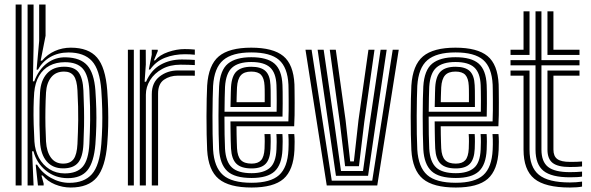

<svg xmlns="http://www.w3.org/2000/svg" viewBox="-20 -820 2613 849"><path d="M49.2 0V-800H75.5V0ZM102 0V-800H128.5V-617.2L125.5 -460.5H131.5Q151 -512.8 188 -540.4Q225 -568 271.5 -566.5Q335.5 -565 365.8 -531Q396 -497 401.8 -420.8Q404.8 -376.8 405.8 -337.9Q406.8 -299 405.8 -261.2Q404.8 -223.5 401.8 -182.2Q395.2 -102.5 366.9 -67.4Q338.5 -32.2 279.5 -32.2Q224.5 -32.2 183.1 -65.5Q141.8 -98.8 128 -151.2L122 -151L128.5 0ZM266.2 -53.2Q320.5 -53.2 346 -83.2Q371.5 -113.2 375.2 -184.2Q377.8 -235.8 378.6 -289.5Q379.5 -343.2 375.2 -420Q371.5 -487 346.4 -516Q321.2 -545 267.2 -545Q228.8 -545 199.5 -529.8Q170.2 -514.5 152.8 -484.6Q135.2 -454.8 131.2 -410.8Q129 -380.5 128.4 -345Q127.8 -309.5 128.9 -271.2Q130 -233 132.2 -194Q134.8 -154 152.1 -122.1Q169.5 -90.2 198.9 -71.8Q228.2 -53.2 266.2 -53.2ZM259.2 -75.5Q213.5 -75.5 186.8 -106.1Q160 -136.8 157 -193.8Q155.2 -230.2 154.6 -268.1Q154 -306 154.6 -342.4Q155.2 -378.8 157 -411Q160 -464.2 187.4 -494.6Q214.8 -525 263.8 -525Q309.2 -525 327.9 -499.4Q346.5 -473.8 348.8 -420.2Q350.8 -375.2 351.5 -337.5Q352.2 -299.8 351.6 -262.9Q351 -226 349 -183.5Q346.2 -125.2 325.2 -100.4Q304.2 -75.5 259.2 -75.5ZM259.2 -96.5Q290.8 -96.5 305.5 -116.6Q320.2 -136.8 322.5 -183.5Q325 -234.2 325.8 -288.8Q326.5 -343.2 322.5 -419.8Q320.2 -466 306.1 -484.8Q292 -503.5 263.5 -503.5Q226.5 -503.5 206.2 -478.1Q186 -452.8 183.5 -411Q181.5 -376.5 180.9 -338.1Q180.2 -299.8 181 -262.5Q181.8 -225.2 183.5 -194.2Q186.2 -148.8 205.5 -122.6Q224.8 -96.5 259.2 -96.5ZM292.5 9.2Q257 9.2 223.2 -4.6Q189.5 -18.5 168.5 -44.2H163.2L173 -8.5V0H147.8L137.8 -92H143.8Q165.2 -55.8 204.9 -33.6Q244.5 -11.5 286.5 -11.5Q352.2 -11.5 386.4 -49.9Q420.5 -88.2 428 -183.5Q431 -221.8 432 -259.9Q433 -298 432 -338Q431 -378 428 -421Q421.2 -512.5 386.5 -550.2Q351.8 -588 282.8 -588Q237.8 -588 202.8 -568.1Q167.8 -548.2 147.8 -511.8H141.8L153.2 -638.8V-800H181.5V-661.8L159.8 -551.8H166Q189.8 -580 222.8 -594.6Q255.8 -609.2 293.2 -609.2Q371.5 -609.2 409 -565.6Q446.5 -522 454.2 -420.2Q457.2 -377.8 458.2 -338.9Q459.2 -300 458.4 -261.9Q457.5 -223.8 454.2 -183Q445.8 -80.8 408.4 -35.8Q371 9.2 292.5 9.2Z M598.2 0V-600H624.5L624.8 -535L619.5 -458.5H625.8Q647.8 -509.8 689.5 -533.4Q731.2 -557 784 -557Q797.5 -557 816.5 -556.4Q835.5 -555.8 841.5 -555V-532.2Q833.5 -532.8 813.5 -533.4Q793.5 -534 778.5 -534Q731.5 -534 697 -515Q662.5 -496 643.8 -465.8Q625 -435.5 625 -401.2V0ZM545.5 0V-600H571.8V0ZM651.2 0V-403.5Q651.2 -455 685.9 -481.8Q720.5 -508.5 766.8 -508.5Q784 -508.5 805.1 -508.5Q826.2 -508.5 841.5 -508.2V-485.2Q826.5 -485.5 804.5 -485.5Q782.5 -485.5 766.8 -485.5Q731 -485.5 705 -467.4Q679 -449.2 679 -406.2V0ZM638 -512.5 651 -578V-600H677.2L677.8 -594.5L660.5 -552.8H665.5Q685.5 -577 723.4 -590Q761.2 -603 796.5 -603Q804.8 -603 818.8 -602.5Q832.8 -602 841.5 -600.8V-578Q834.2 -579 821.2 -579.6Q808.2 -580.2 798 -580.2Q749.5 -580.2 709.4 -564.5Q669.2 -548.8 644 -512.5Z M1092.5 9.2Q993 9.2 947.1 -29Q901.2 -67.2 896 -156.5Q894.5 -185 893.8 -224.4Q893 -263.8 893.1 -305.5Q893.2 -347.2 894 -383.5Q894.8 -419.8 896 -441.8Q901.8 -532.2 947.5 -570.8Q993.2 -609.2 1091 -609.2Q1187.5 -609.2 1232.6 -572.2Q1277.8 -535.2 1282 -446.8Q1282.2 -439 1282.5 -417.5Q1282.8 -396 1282.9 -368Q1283 -340 1282.6 -311.6Q1282.2 -283.2 1280.8 -261.8H1025.8Q1026 -242 1026.2 -224.8Q1026.5 -207.5 1027 -192.8Q1027.5 -178 1028 -164.8Q1030 -128.2 1045 -112.4Q1060 -96.5 1092.5 -96.5Q1121 -96.5 1134.5 -111.6Q1148 -126.8 1149.8 -162.8Q1150.5 -176.5 1150.6 -193.6Q1150.8 -210.8 1149.5 -227.2H1176Q1177.2 -211 1177 -192.9Q1176.8 -174.8 1176.2 -161.8Q1174 -115.5 1154.4 -95.4Q1134.8 -75.2 1092.5 -75.2Q1046.8 -75.2 1025.5 -95.8Q1004.2 -116.2 1001.5 -163.2Q1000.8 -180.2 1000.2 -199.6Q999.8 -219 999.5 -240.2Q999.2 -261.5 999 -283.2H1255.2Q1256.2 -306.2 1256.4 -331.6Q1256.5 -357 1256.4 -380.2Q1256.2 -403.5 1256 -420.9Q1255.8 -438.2 1255.5 -445.2Q1251.8 -522 1213.6 -555.1Q1175.5 -588.2 1091 -588.2Q1006.8 -588.2 967 -554.1Q927.2 -520 922.2 -440.2Q921.2 -420.2 920.5 -385Q919.8 -349.8 919.6 -308.2Q919.5 -266.8 920.1 -227Q920.8 -187.2 922.2 -158.5Q927 -80.8 966 -46.2Q1005 -11.8 1092.5 -11.8Q1176 -11.8 1213.9 -45.6Q1251.8 -79.5 1255.5 -157.8Q1256 -168 1256.2 -180.1Q1256.5 -192.2 1256.1 -204.5Q1255.8 -216.8 1254.8 -227.2H1281.2Q1282.8 -211.8 1282.8 -192.6Q1282.8 -173.5 1282 -156.8Q1277.8 -67.8 1233.8 -29.2Q1189.8 9.2 1092.5 9.2ZM1092.5 -33Q1017.5 -33 985 -63.4Q952.5 -93.8 948.8 -160Q947.5 -187.8 946.8 -226.8Q946 -265.8 946.1 -306.9Q946.2 -348 946.9 -383Q947.5 -418 948.8 -437.8Q953.2 -510.2 988.1 -538.6Q1023 -567 1091 -567Q1161 -567 1193.5 -538.9Q1226 -510.8 1229 -444.8Q1229.5 -436.2 1229.8 -413.8Q1230 -391.2 1230 -362Q1230 -332.8 1229.2 -304.5H972.5Q972.5 -262.8 973.1 -225.4Q973.8 -188 975 -162.5Q978.5 -104 1005.9 -79.1Q1033.2 -54.2 1092.5 -54.2Q1145 -54.2 1172.4 -77Q1199.8 -99.8 1202.5 -159Q1203.2 -174.2 1203.4 -192Q1203.5 -209.8 1202.2 -227.2H1228.8Q1230 -210.5 1229.9 -192.8Q1229.8 -175 1229 -158.2Q1226 -91.5 1194.2 -62.2Q1162.5 -33 1092.5 -33ZM972.8 -325.8H1203.2Q1203.8 -350.5 1203.6 -374.1Q1203.5 -397.8 1203.2 -416.4Q1203 -435 1202.5 -444Q1200.2 -498.2 1174 -522Q1147.8 -545.8 1091 -545.8Q1034.2 -545.8 1006.5 -521.1Q978.8 -496.5 975 -436Q974.2 -418.8 973.6 -388.6Q973 -358.5 972.8 -325.8ZM999.2 -347Q999.5 -358.5 999.9 -375.9Q1000.2 -393.2 1000.6 -409.6Q1001 -426 1001.5 -434.8Q1004.5 -484.2 1026 -504.5Q1047.5 -524.8 1091 -524.8Q1134 -524.8 1154.1 -505.8Q1174.2 -486.8 1176 -443.5Q1176.5 -435.2 1176.8 -419.8Q1177 -404.2 1177 -385.2Q1177 -366.2 1177 -347ZM1026 -368.2H1150.5Q1150.8 -383.5 1150.6 -398.8Q1150.5 -414 1150.4 -425.5Q1150.2 -437 1149.8 -441Q1148.2 -474 1134.6 -488.8Q1121 -503.5 1091 -503.5Q1059.5 -503.5 1044.9 -486.9Q1030.2 -470.2 1028 -433.8Q1027.8 -423.8 1027.2 -413.5Q1026.8 -403.2 1026.5 -392.1Q1026.2 -381 1026 -368.2Z M1424.8 0 1330.8 -600H1357.8L1447 -21.2H1626L1716.5 -600H1743.2L1648.2 0ZM1465.5 -42.5 1433.2 -265 1384.5 -600H1411.2L1458.8 -272.5L1487.8 -63.8H1585.2L1614.2 -272.2L1663 -600H1689.8L1639.8 -264.2L1607.5 -42.5ZM1506 -85 1482.5 -280 1438.2 -600H1464.8L1508.2 -288L1528.5 -106.2H1544.8L1565.2 -288.8L1609.2 -600H1636L1590.8 -281L1567.2 -85Z M1995.5 9.2Q1896 9.2 1850.1 -29Q1804.2 -67.2 1799 -156.5Q1797.5 -185 1796.8 -224.4Q1796 -263.8 1796.1 -305.5Q1796.2 -347.2 1797 -383.5Q1797.8 -419.8 1799 -441.8Q1804.8 -532.2 1850.5 -570.8Q1896.2 -609.2 1994 -609.2Q2090.5 -609.2 2135.6 -572.2Q2180.8 -535.2 2185 -446.8Q2185.2 -439 2185.5 -417.5Q2185.8 -396 2185.9 -368Q2186 -340 2185.6 -311.6Q2185.2 -283.2 2183.8 -261.8H1928.8Q1929 -242 1929.2 -224.8Q1929.5 -207.5 1930 -192.8Q1930.5 -178 1931 -164.8Q1933 -128.2 1948 -112.4Q1963 -96.5 1995.5 -96.5Q2024 -96.5 2037.5 -111.6Q2051 -126.8 2052.8 -162.8Q2053.5 -176.5 2053.6 -193.6Q2053.8 -210.8 2052.5 -227.2H2079Q2080.2 -211 2080 -192.9Q2079.8 -174.8 2079.2 -161.8Q2077 -115.5 2057.4 -95.4Q2037.8 -75.2 1995.5 -75.2Q1949.8 -75.2 1928.5 -95.8Q1907.2 -116.2 1904.5 -163.2Q1903.8 -180.2 1903.2 -199.6Q1902.8 -219 1902.5 -240.2Q1902.2 -261.5 1902 -283.2H2158.2Q2159.2 -306.2 2159.4 -331.6Q2159.5 -357 2159.4 -380.2Q2159.2 -403.5 2159 -420.9Q2158.8 -438.2 2158.5 -445.2Q2154.8 -522 2116.6 -555.1Q2078.5 -588.2 1994 -588.2Q1909.8 -588.2 1870 -554.1Q1830.2 -520 1825.2 -440.2Q1824.2 -420.2 1823.5 -385Q1822.8 -349.8 1822.6 -308.2Q1822.5 -266.8 1823.1 -227Q1823.8 -187.2 1825.2 -158.5Q1830 -80.8 1869 -46.2Q1908 -11.8 1995.5 -11.8Q2079 -11.8 2116.9 -45.6Q2154.8 -79.5 2158.5 -157.8Q2159 -168 2159.2 -180.1Q2159.5 -192.2 2159.1 -204.5Q2158.8 -216.8 2157.8 -227.2H2184.2Q2185.8 -211.8 2185.8 -192.6Q2185.8 -173.5 2185 -156.8Q2180.8 -67.8 2136.8 -29.2Q2092.8 9.2 1995.5 9.2ZM1995.5 -33Q1920.5 -33 1888 -63.4Q1855.5 -93.8 1851.8 -160Q1850.5 -187.8 1849.8 -226.8Q1849 -265.8 1849.1 -306.9Q1849.2 -348 1849.9 -383Q1850.5 -418 1851.8 -437.8Q1856.2 -510.2 1891.1 -538.6Q1926 -567 1994 -567Q2064 -567 2096.5 -538.9Q2129 -510.8 2132 -444.8Q2132.5 -436.2 2132.8 -413.8Q2133 -391.2 2133 -362Q2133 -332.8 2132.2 -304.5H1875.5Q1875.5 -262.8 1876.1 -225.4Q1876.8 -188 1878 -162.5Q1881.5 -104 1908.9 -79.1Q1936.2 -54.2 1995.5 -54.2Q2048 -54.2 2075.4 -77Q2102.8 -99.8 2105.5 -159Q2106.2 -174.2 2106.4 -192Q2106.5 -209.8 2105.2 -227.2H2131.8Q2133 -210.5 2132.9 -192.8Q2132.8 -175 2132 -158.2Q2129 -91.5 2097.2 -62.2Q2065.5 -33 1995.5 -33ZM1875.8 -325.8H2106.2Q2106.8 -350.5 2106.6 -374.1Q2106.5 -397.8 2106.2 -416.4Q2106 -435 2105.5 -444Q2103.2 -498.2 2077 -522Q2050.8 -545.8 1994 -545.8Q1937.2 -545.8 1909.5 -521.1Q1881.8 -496.5 1878 -436Q1877.2 -418.8 1876.6 -388.6Q1876 -358.5 1875.8 -325.8ZM1902.2 -347Q1902.5 -358.5 1902.9 -375.9Q1903.2 -393.2 1903.6 -409.6Q1904 -426 1904.5 -434.8Q1907.5 -484.2 1929 -504.5Q1950.5 -524.8 1994 -524.8Q2037 -524.8 2057.1 -505.8Q2077.2 -486.8 2079 -443.5Q2079.5 -435.2 2079.8 -419.8Q2080 -404.2 2080 -385.2Q2080 -366.2 2080 -347ZM1929 -368.2H2053.5Q2053.8 -383.5 2053.6 -398.8Q2053.5 -414 2053.4 -425.5Q2053.2 -437 2052.8 -441Q2051.2 -474 2037.6 -488.8Q2024 -503.5 1994 -503.5Q1962.5 -503.5 1947.9 -486.9Q1933.2 -470.2 1931 -433.8Q1930.8 -423.8 1930.2 -413.5Q1929.8 -403.2 1929.5 -392.1Q1929.2 -381 1929 -368.2Z M2500.2 -36Q2418.8 -36 2383.4 -64.5Q2348 -93 2348 -158.5V-531.2H2237.5V-554.2H2348V-770H2374.2V-554.2H2542.5V-531.2H2374.2V-158.5Q2374.2 -105 2403.5 -81.9Q2432.8 -58.8 2500.2 -58.8Q2515 -58.8 2527.9 -59.4Q2540.8 -60 2553.8 -61.2V-39.2Q2544.2 -37.5 2531.5 -36.8Q2518.8 -36 2500.2 -36ZM2500.2 9.2Q2390.2 9.2 2342.6 -29.8Q2295 -68.8 2295 -158.5V-485.5H2237.5V-508.2H2321.5V-158.5Q2321.5 -80.8 2363 -47Q2404.5 -13.2 2500.2 -13.2Q2514.8 -13.2 2527.5 -14.2Q2540.2 -15.2 2553.8 -17V5Q2533.8 9.2 2500.2 9.2ZM2500.2 -81.5Q2447 -81.5 2423.9 -99.4Q2400.8 -117.2 2400.8 -158.5V-508.2H2542.5V-485.5H2427.2V-158.5Q2427.2 -129.2 2444.2 -116.8Q2461.2 -104.2 2500.2 -104.2Q2517 -104.2 2530.2 -104.5Q2543.5 -104.8 2553.8 -106V-84Q2543.8 -82.8 2530.5 -82.1Q2517.2 -81.5 2500.2 -81.5ZM2237.5 -577V-600H2295V-770H2321.5V-577ZM2400.8 -577V-770H2427.2V-600H2542.5V-577Z"/></svg>

Font: Big Shoulders Inline Text Thin ExtraBold
Style: Regular
Weight: 800
Version: Version 2.002